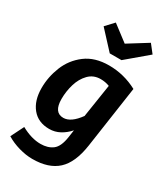

<svg xmlns="http://www.w3.org/2000/svg" viewBox="-245 -909 1069 1233"><g transform="rotate(30 289.0 -292.5)"><path d="M546 -493 479 -34Q459 101 393.5 161Q328 221 208 221Q160 221 107.5 206Q55 191 13 165L61 69Q137 111 205 111Q259 111 294 84.5Q329 58 340 -17L348 -72Q319 -39 283 -19.5Q247 0 205 0Q123 0 77.5 -55.5Q32 -111 32 -204Q32 -286 63.5 -364.5Q95 -443 163 -494.5Q231 -546 336 -546Q447 -546 546 -493ZM178 -207Q178 -107 248 -107Q304 -107 361 -186L399 -431Q368 -443 333 -443Q280 -443 245 -407Q210 -371 194 -317Q178 -263 178 -207ZM542 -746 387 -615H300L179 -746L235 -806L352 -717L495 -806Z"/></g></svg>

Font: Fira Sans SemiBold
Style: Italic
Weight: 600
Italic angle: -8°
Designer: bBox Type GmbH & Carrois Corporate GbR & Edenspiekermann AG
Foundry: bBox Type GmbH & Carrois Corporate GbR & Edenspiekermann AG
Version: Version 4.301